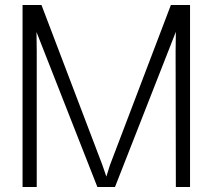

<svg xmlns="http://www.w3.org/2000/svg" viewBox="-20 -753 855 773"><path d="M70.8 -732.9H147L392.1 -88.9L408.2 -42L422.9 -88.9L668 -732.9H745.1V0H688L687 -544.9L688 -625L442.9 0H372.1L127 -624L127.9 -544.9V0H70.8Z"/></svg>

Font: Kreadon Light
Style: Regular
Weight: 300
Designer: kohakuno
Foundry: StudioGnu
Version: Version 1.000;Glyphs 3.1.2 (3151)